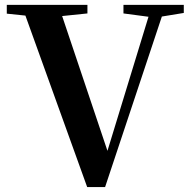

<svg xmlns="http://www.w3.org/2000/svg" viewBox="-20 -762 777 786"><path d="M732.4 -742.2V-709L642.6 -694.3L410.2 3.9H336.9L84 -698.2L7.8 -706.1V-742.2H337.9V-707L234.4 -696.3L419.9 -144.5L587.9 -693.4L485.4 -707V-742.2Z"/></svg>

Font: GenRyuMin TW TTF Bold
Style: Regular
Weight: 700
Version: Version 1.300